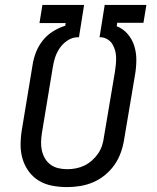

<svg xmlns="http://www.w3.org/2000/svg" viewBox="-20 -755 640 783"><path d="M254 8Q223 8 193.5 2.5Q164 -3 139.5 -17.5Q115 -32 98 -55Q81 -78 72.5 -105.5Q64 -133 64 -163.5Q64 -194 69 -225L113 -491Q117 -517 127 -542.5Q137 -568 154.5 -590Q172 -612 196 -627Q220 -642 246 -650L248 -661H141L153 -735H323L302 -603H294Q273 -602 254 -589Q235 -576 223 -558Q211 -540 204.5 -520Q198 -500 195 -479L151 -213Q148 -194 147.5 -175.5Q147 -157 151 -140Q155 -123 164 -108Q173 -93 187 -83Q201 -73 218.5 -69Q236 -65 254 -65Q272 -65 290 -68.5Q308 -72 324.5 -80Q341 -88 355.5 -101Q370 -114 380.5 -129.5Q391 -145 396.5 -162.5Q402 -180 404 -197L449 -464Q451 -478 452.5 -493Q454 -508 453.5 -522.5Q453 -537 449 -550.5Q445 -564 438 -575.5Q431 -587 418.5 -594.5Q406 -602 393 -603H386L407 -735H577L565 -662H458L456 -648Q482 -638 500.5 -616.5Q519 -595 527.5 -568Q536 -541 536 -511.5Q536 -482 531 -452L486 -185Q482 -159 472.5 -132.5Q463 -106 447 -83Q431 -60 408.5 -41.5Q386 -23 360.5 -12Q335 -1 307.5 3.5Q280 8 254 8Z"/></svg>

Font: Iosevka Custom Oblique
Style: Regular
Weight: 400
Italic angle: -9°
Designer: Belleve Invis
Foundry: Belleve Invis
Version: Version 27.0.1